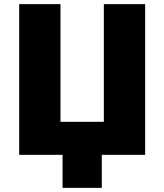

<svg xmlns="http://www.w3.org/2000/svg" viewBox="-20 -750 796 930"><path d="M683 -730V0H473V160H283V0H73V-730H273V-160H483V-730Z"/></svg>

Font: Mplus 1p Black
Style: Regular
Weight: 900
Version: Version 1.061